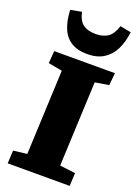

<svg xmlns="http://www.w3.org/2000/svg" viewBox="-179 -1042 788 1112"><g transform="rotate(20 215.0 -486.0)"><path d="M131 -611 45 -627 51 -703H425L418 -627L333 -613L310 -92L406 -80L402 0H20L24 -80L108 -90ZM124 -972Q136 -919 164.5 -898.5Q193 -878 241 -878Q289 -878 318 -899Q347 -920 362 -970L430 -957Q422 -893 399 -847.5Q376 -802 335.5 -777Q295 -752 236 -752Q175 -752 136 -776.5Q97 -801 78 -847.5Q59 -894 56 -959Z"/></g></svg>

Font: Literata 18pt ExtraBold
Style: Italic
Weight: 800
Italic angle: -2°
Designer: Latin by Veronika Burian and Jose Scaglione. Greek by Irene Vlachou. Cyrillic by Vera Evstafieva
Foundry: TypeTogether
Version: Version 3.103;gftools[0.9.29]